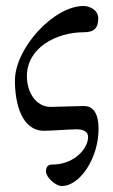

<svg xmlns="http://www.w3.org/2000/svg" viewBox="-20 -433 380 643"><path d="M260 -413C160 -413 30 -272 30 -163C30 -87 52 5 128 5C148 5 221 0 236 0C260 0 275 8 275 26C275 65 228 118 156 118C143 118 134 123 134 141C134 161 166 190 187 190C248 190 310 96 310 -1C310 -62 286 -78 261 -78C249 -78 161 -75 150 -75C98 -75 70 -127 70 -178C70 -272 167 -325 261 -325C296 -325 309 -340 309 -371C309 -402 277 -413 260 -413Z"/></svg>

Font: EB Garamond SC 08
Style: Regular
Weight: 400
Version: Version 0.016